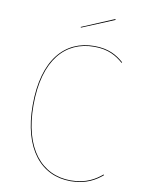

<svg xmlns="http://www.w3.org/2000/svg" viewBox="-93 -907 716 978"><g transform="rotate(10 265.0 -417.5)"><path d="M423 -843.9 256.1 -773.6 257.7 -770.3 425 -839.8ZM342.2 -690.1C191.4 -690.1 84.3 -577 84.3 -339.1C84.3 -113.9 188.1 9.1 341.1 9.1C422.8 9.1 471.1 -22.6 504 -50.4L501.7 -53.9C469.1 -26.4 421.7 5.1 341.1 5.1C190.6 5.1 88.4 -115.8 88.4 -339.1C88.4 -575.4 193.6 -686.2 342.4 -686.2C414.6 -686.2 457.1 -660.9 492.9 -629.6L495.1 -633C459.4 -664.4 416.3 -690.1 342.2 -690.1Z"/></g></svg>

Font: Fira Sans Four
Style: Regular
Weight: 100
Designer: Carrois Corporate & Edenspiekermann AG
Foundry: Carrois Corporate GbR & Edenspiekermann AG
Version: Version 4.203;PS 004.203;hotconv 1.0.88;makeotf.lib2.5.64775